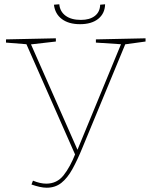

<svg xmlns="http://www.w3.org/2000/svg" viewBox="-20 -871 705 897"><path d="M127 -9 134 -27Q151 -20 166.5 -16.5Q182 -13 196 -13Q246 -13 277 -52Q308 -91 333 -155L334 -142L101 -670L109 -664L8 -672V-687L241 -692V-677L119 -663L122 -670L343 -169H341L548 -671L550 -664L428 -672V-687L660 -692V-677L558 -663L568 -671L366 -183Q342 -124 318.5 -81.5Q295 -39 266.5 -16.5Q238 6 198 6Q183 6 165 2Q147 -2 127 -9ZM354 -758Q301 -758 269 -782Q237 -806 232 -849L257 -851Q260 -817 286.5 -797.5Q313 -778 358 -778Q399 -778 423 -796.5Q447 -815 448 -849L471 -851Q470 -808 439 -783Q408 -758 354 -758Z"/></svg>

Font: Bitter Thin
Style: Regular
Weight: 100
Designer: Sol Matas, and Bitter project Authors
Foundry: Sol Matas
Version: Version 2.002